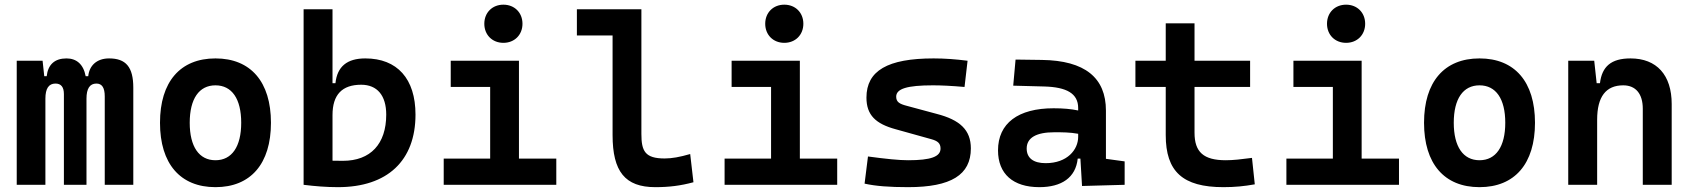

<svg xmlns="http://www.w3.org/2000/svg" viewBox="-20 -771 7071 801"><path d="M417 0H536.1V-405.3C536.1 -491.2 505.4 -527.3 435.1 -527.3C383.3 -527.3 352.5 -497.1 348.1 -453.1H337.4C328.1 -502.9 299.3 -527.3 257.3 -527.3C208.5 -527.3 180.2 -502 174.8 -453.1H164.6L157.7 -517.6H49.8V0H169.4V-359.4C169.4 -401.4 183.1 -422.4 211.4 -422.4C234.9 -422.4 246.6 -407.7 246.6 -378.4V0H340.8V-359.4C340.8 -401.4 354.5 -422.4 382.3 -422.4C405.8 -422.4 417 -404.8 417 -368.7Z M878.9 9.8C1025.9 9.8 1110.4 -87.9 1110.4 -258.8C1110.4 -429.7 1025.9 -527.3 878.9 -527.3C731.9 -527.3 647.5 -429.7 647.5 -258.8C647.5 -87.9 731.9 9.8 878.9 9.8ZM878.9 -102.5C810.5 -102.5 771.5 -159.2 771.5 -258.8C771.5 -358.9 810.5 -415 878.9 -415C947.3 -415 986.3 -358.9 986.3 -258.8C986.3 -159.2 947.3 -102.5 878.9 -102.5Z M1390.1 9.8C1596.2 9.8 1713.4 -100.6 1713.4 -293C1713.4 -442.4 1637.2 -527.3 1503.9 -527.3C1427.7 -527.3 1386.7 -493.2 1379.4 -423.8H1367.2V-732.4H1246.6V0C1294.9 5.9 1341.3 9.8 1390.1 9.8ZM1367.2 -291C1367.2 -376 1407.2 -417.5 1486.8 -417.5C1553.7 -417.5 1591.3 -372.6 1591.3 -293C1591.3 -170.4 1525.9 -100.1 1410.6 -100.1C1396.5 -100.1 1381.8 -100.1 1367.2 -100.6Z M1831.1 0H2300.8V-109.4H2145V-517.6H1860.4V-408.2H2024.9V-109.4H1831.1ZM2080.1 -592.3C2126.5 -592.3 2159.7 -625.5 2159.7 -671.9C2159.7 -718.3 2126.5 -751.5 2080.1 -751.5C2033.7 -751.5 2000.5 -718.3 2000.5 -671.9C2000.5 -625.5 2033.7 -592.3 2080.1 -592.3Z M2713.9 9.8C2771.5 9.8 2818.8 3.9 2873 -10.7L2859.4 -128.4C2815.4 -115.7 2783.2 -109.9 2752.9 -109.9C2670.9 -109.9 2655.8 -140.6 2655.8 -212.4V-732.4H2386.7V-623H2535.6V-207.5C2535.6 -55.7 2587.4 9.8 2713.9 9.8Z M3002.9 0H3472.7V-109.4H3316.9V-517.6H3032.2V-408.2H3196.8V-109.4H3002.9ZM3252 -592.3C3298.3 -592.3 3331.5 -625.5 3331.5 -671.9C3331.5 -718.3 3298.3 -751.5 3252 -751.5C3205.6 -751.5 3172.4 -718.3 3172.4 -671.9C3172.4 -625.5 3205.6 -592.3 3252 -592.3Z M3768.6 9.8C3947.8 9.8 4030.3 -41.5 4030.3 -151.9C4030.3 -229 3984.4 -271 3887.7 -295.9L3762.7 -329.6C3732.4 -337.4 3718.8 -345.7 3718.8 -367.7C3718.8 -400.9 3764.2 -415 3872.1 -415C3905.8 -415 3947.3 -413.1 4003.9 -408.2L4016.6 -517.6C3966.3 -523.9 3921.4 -527.3 3875 -527.3C3683.1 -527.3 3594.7 -476.1 3594.7 -363.8C3594.7 -290.5 3633.8 -254.4 3716.3 -231.9L3865.2 -190.4C3891.6 -183.1 3903.8 -173.3 3903.8 -151.4C3903.8 -117.2 3863.3 -102.5 3768.6 -102.5C3731 -102.5 3677.2 -107.9 3601.1 -118.2L3586.9 -4.9C3632.8 5.4 3689.9 9.8 3768.6 9.8Z M4494.1 4.9 4671.9 0V-97.7L4593.8 -108.4V-309.6C4593.8 -446.3 4506.8 -518.6 4326.2 -521L4216.8 -522.5L4207 -413.6L4335.9 -410.2C4430.2 -407.7 4478 -380.9 4478 -320.3V-310.1C4448.2 -316.4 4416 -319.3 4375.5 -319.3C4227.5 -319.3 4143.6 -256.8 4143.6 -143.6C4143.6 -45.4 4206.5 9.8 4315.9 9.8C4408.7 9.8 4467.8 -29.8 4476.1 -109.4H4487.3ZM4478 -212.9V-200.2C4478 -146.5 4432.6 -90.3 4342.3 -90.3C4291 -90.3 4263.2 -111.8 4263.2 -151.4C4263.2 -196.3 4303.2 -219.2 4378.4 -219.2C4412.6 -219.2 4442.9 -219.2 4478 -212.9Z M5084 9.8C5131.3 9.8 5170.9 5.9 5214.8 -2L5203.1 -112.3C5158.2 -106.4 5124.5 -102.5 5093.8 -102.5C5001 -102.5 4963.4 -136.7 4963.4 -217.3V-408.2H5195.3V-517.6H4963.4V-673.8H4843.3V-517.6H4716.8V-408.2H4843.3V-207.5C4843.3 -55.7 4913.6 9.8 5084 9.8Z M5346.7 0H5816.4V-109.4H5660.6V-517.6H5376V-408.2H5540.5V-109.4H5346.7ZM5595.7 -592.3C5642.1 -592.3 5675.3 -625.5 5675.3 -671.9C5675.3 -718.3 5642.1 -751.5 5595.7 -751.5C5549.3 -751.5 5516.1 -718.3 5516.1 -671.9C5516.1 -625.5 5549.3 -592.3 5595.7 -592.3Z M6152.3 9.8C6299.3 9.8 6383.8 -87.9 6383.8 -258.8C6383.8 -429.7 6299.3 -527.3 6152.3 -527.3C6005.4 -527.3 5920.9 -429.7 5920.9 -258.8C5920.9 -87.9 6005.4 9.8 6152.3 9.8ZM6152.3 -102.5C6084 -102.5 6044.9 -159.2 6044.9 -258.8C6044.9 -358.9 6084 -415 6152.3 -415C6220.7 -415 6259.8 -358.9 6259.8 -258.8C6259.8 -159.2 6220.7 -102.5 6152.3 -102.5Z M6833.5 0H6954.1V-336.9C6954.1 -458 6891.6 -527.3 6782.2 -527.3C6701.2 -527.3 6663.1 -493.2 6654.8 -423.8H6641.1L6630.9 -517.6H6522.5V0H6643.1V-271.5C6643.1 -367.7 6679.7 -415 6752 -415C6803.7 -415 6833.5 -379.9 6833.5 -317.4Z"/></svg>

Font: Cascadia Mono SemiBold
Style: Regular
Weight: 600
Monospace: yes
Designer: Aaron Bell
Foundry: Saja Typeworks
Version: Version 2404.023